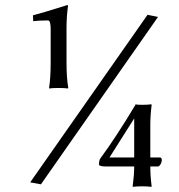

<svg xmlns="http://www.w3.org/2000/svg" viewBox="-20 -659 700 751"><path d="M557.1 -601.1 598.1 -592.8 140.1 62 98.1 54.2ZM397 -7.8Q368.2 -7.8 367.2 -15.1Q367.2 -32.2 373 -40Q431.6 -119.1 509.8 -249V-251Q515.1 -249 536.1 -249Q556.6 -249 571.8 -251L573.2 -249Q567.9 -207 567.9 -169.9V-43H606Q612.8 -43 612.8 -32.2Q612.8 -25.9 608.9 -18.1Q603 -7.8 598.1 -7.8H567.9Q567.9 29.3 573.2 69.8L571.8 71.8Q556.6 69.8 536.1 69.8Q514.2 69.8 499 71.8V69.8Q504.9 25.4 504.9 -7.8ZM408.2 -43H504.9V-195.8ZM240.2 -415Q240.2 -354 247.1 -314.9L246.1 -313Q230 -314.9 208 -314.9Q187 -314.9 171.9 -313V-314.9Q178.2 -354 178.2 -415V-544.9Q178.2 -579.1 168 -579.1Q132.8 -579.1 109.9 -576.2L108.9 -599.1Q146 -608.4 243.2 -639.2Q246.1 -639.2 246.1 -636.2Q240.2 -595.2 240.2 -549.8Z"/></svg>

Font: Linux Biolinum G
Style: Regular
Weight: 400
Designer: Philipp H. Poll
Foundry: Philipp H. Poll
Version: Version 1.1.0 ; ttfautohint (v1.6)